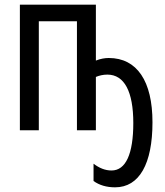

<svg xmlns="http://www.w3.org/2000/svg" viewBox="-20 -557 706 821"><path d="M390 -537H65V0H146V-466H309V0H390V-228C404 -234 421 -238 439 -238C512 -238 550 -165 550 -31C550 101 518 172 457 172C430 172 405 162 380 143V217C405 235 436 244 472 244C576 244 632 143 632 -34C632 -210 566 -309 445 -309C429 -309 410 -306 390 -298Z"/></svg>

Font: Noto Sans UI Condensed
Style: Regular
Weight: 400
Width: 3
Designer: Monotype Design Team
Foundry: Monotype Imaging Inc.
Version: Version 1.901